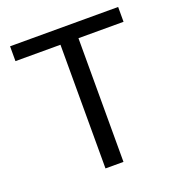

<svg xmlns="http://www.w3.org/2000/svg" viewBox="-129 -818 861 926"><g transform="rotate(-20 301.5 -355.5)"><path d="M579.1 -710.9H24.4V-634.8H255.4V0H347.7V-634.8H579.1Z"/></g></svg>

Font: Bert Sans
Style: Regular
Weight: 400
Designer: Christian Robertson (Google), Cristiano Sobral
Foundry: Google, Cristiano Sobral
Version: Version 3.101